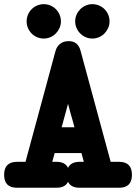

<svg xmlns="http://www.w3.org/2000/svg" viewBox="-21 -842 644 908"><path d="M355.5 45.9Q314 45.9 300.8 17.6Q287.6 45.9 246.1 45.9H59.6Q-1.5 45.9 -1.5 -15.1Q-1.5 -76.7 59.6 -76.7H99.6Q135.3 -208.5 170.7 -339.1Q206.1 -469.7 241.7 -601.6V-601.1Q246.6 -620.6 262.5 -634Q278.3 -647.5 304.2 -647.5Q347.7 -647.5 359.9 -602.1L502.4 -76.7H542.5Q603 -76.7 603 -15.1Q603 45.9 542.5 45.9ZM416 -822.3Q432.6 -822.3 447.5 -815.9Q462.4 -809.6 473.4 -798.6Q484.4 -787.6 490.7 -772.7Q497.1 -757.8 497.1 -741.2Q497.1 -724.1 490.5 -709.5Q483.9 -694.8 472.9 -683.6Q461.9 -672.4 447 -666Q432.1 -659.7 416 -659.7Q398.4 -659.7 383.5 -666.5Q368.7 -673.3 357.7 -684.6Q346.7 -695.8 340.6 -710.4Q334.5 -725.1 334.5 -741.2Q334.5 -757.3 340.8 -772Q347.2 -786.6 358.2 -797.9Q369.1 -809.1 384 -815.7Q398.9 -822.3 416 -822.3ZM186 -822.3Q202.6 -822.3 217.5 -815.9Q232.4 -809.6 243.4 -798.6Q254.4 -787.6 260.7 -772.7Q267.1 -757.8 267.1 -741.2Q267.1 -724.1 260.5 -709.5Q253.9 -694.8 242.9 -683.6Q231.9 -672.4 217 -666Q202.1 -659.7 186 -659.7Q169.9 -659.7 155 -665.8Q140.1 -671.9 129.2 -682.9Q118.2 -693.8 111.6 -708.7Q105 -723.6 105 -741.2Q105 -757.8 111.3 -772.7Q117.7 -787.6 128.7 -798.6Q139.6 -809.6 154.5 -815.9Q169.4 -822.3 186 -822.3ZM375.5 -76.7Q373 -85.4 370.4 -95.5Q367.7 -105.5 364.3 -118.2H237.8Q235.4 -109.9 232.9 -101.3Q230.5 -92.8 226.1 -76.7H246.1Q287.6 -76.7 300.8 -47.9Q314 -76.7 355.5 -76.7ZM331.1 -240.2Q326.7 -257.3 324 -266.8Q321.3 -276.4 318.4 -286.4Q315.4 -296.4 311.5 -310.5Q307.6 -324.7 300.8 -351.1Q293.9 -325.2 286.6 -299.1Q279.3 -272.9 270.5 -240.2Z"/></svg>

Font: Erica Type
Style: Bold
Weight: 700
Designer: Peter Wiegel
Foundry: Peter Wiegel
Version: Version 1.000 2010 initial release